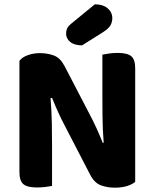

<svg xmlns="http://www.w3.org/2000/svg" viewBox="-20 -861 714 889"><path d="M606 -19Q592 -7 568 0.5Q544 8 511 8Q477 8 447 -3Q417 -14 397 -53L281 -277Q264 -309 249.5 -341Q235 -373 221 -408L214 -406Q219 -346 220 -291.5Q221 -237 221 -186V0Q211 2 191.5 4.5Q172 7 151 7Q106 7 88 -8.5Q70 -24 70 -64V-579Q82 -596 108.5 -605.5Q135 -615 165 -615Q200 -615 229.5 -604Q259 -593 279 -555L396 -330Q413 -298 427.5 -266Q442 -234 456 -199L460 -200Q455 -267 454.5 -327Q454 -387 454 -442V-608Q464 -610 483.5 -613Q503 -616 525 -616Q570 -616 588 -600.5Q606 -585 606 -545ZM419 -841Q457 -841 478.5 -822.5Q500 -804 500 -777Q500 -758 491 -743Q482 -728 457 -712L360 -651Q324 -651 305 -667Q286 -683 286 -705Q286 -717 290 -727.5Q294 -738 308 -750Z"/></svg>

Font: Baloo 2 Latin
Style: Bold
Weight: 400
Designer: Sarang Kulkarni and Ek Type
Foundry: Ek Type
Version: Version 1.001